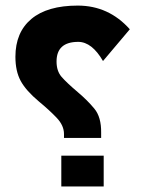

<svg xmlns="http://www.w3.org/2000/svg" viewBox="-20 -674 526 694"><path d="M201.6 0V-111.3H354.8V0ZM211.3 -175.5V-189.6Q211.3 -220.5 184.7 -248.4Q158.1 -276.3 120.6 -307.2Q74 -346.2 54.8 -381.5Q35.7 -416.7 35.7 -468.7Q35.7 -557.2 93.4 -605.5Q151.1 -653.8 260.9 -653.8Q372.9 -653.8 449.2 -568.2L352.3 -453.4Q312.4 -522.3 263.1 -522.7Q184.4 -522.7 184.4 -451.7Q184.4 -416.9 202.8 -395.9Q221.2 -374.9 260.5 -341.5Q295.7 -311.9 321 -281.3Q346.4 -250.7 345.6 -194.1V-175.5Z"/></svg>

Font: Arad-VF Thin Dots1
Style: Regular
Weight: 100
Designer: Mohammad Darvishi
Version: Version 1.000;August 30, 2024;FontCreator 15.0.0.2992 64-bit